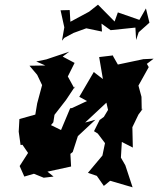

<svg xmlns="http://www.w3.org/2000/svg" viewBox="-20 -765 677 821"><path d="M463 -528 404 -521 420 -427 381 -457 319 -351 352 -333 288 -303 280 -302 241 -209 198 -230 208 -242 213 -274 262 -337 302 -397 298 -387 270 -438 299 -496 248 -523 276 -544 178 -511 135 -502 174 -485 106 -484 139 -445 160 -401 139 -323 131 -275 63 -256 60 -202 68 -145 76 -146 100 -111 64 -55 84 -10 125 -22 167 -5 209 -10 183 -31 284 -53 281 -107 291 -115 313 -183 388 -253 344 -241 435 -326 442 -295 424 -265 406 -252 382 -204 398 -194 429 -153 418 -100 356 -26 394 -13 424 30 451 8 547 36 516 -58 497 -91 501 -158 548 -134 546 -221 572 -275 592 -302 586 -296 585 -351 572 -399 616 -478 608 -492 637 -514 593 -512 484 -489 464 -524ZM573 -627 619 -668 604 -729 576 -680 484 -712 470 -673 399 -745 361 -715 281 -672 278 -722 239 -721 255 -648 245 -591 255 -603 294 -624 349 -644 416 -630 414 -664 453 -636 559 -647 562 -594Z"/></svg>

Font: Asimov Aggro
Style: It
Weight: 500
Designer: Google
Version: Version 2.000980; 2014